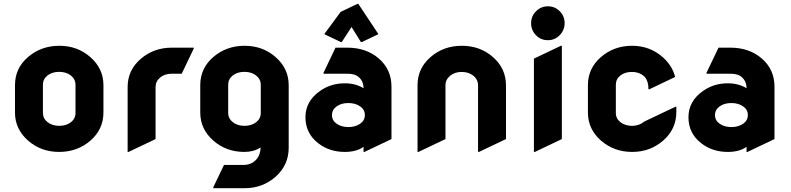

<svg xmlns="http://www.w3.org/2000/svg" viewBox="-20 -787 4150 1007"><path d="M352.1 -146Q376 -165 376 -194.3V-342.8Q375.5 -372.6 351.1 -391.4Q326.7 -410.2 290.3 -410.2Q253.9 -410.2 229 -391.1Q205.1 -372.1 205.1 -342.8V-194.3Q205.6 -164.6 230 -145.8Q254.4 -127 290.8 -127Q327.1 -127 352.1 -146ZM127 -49.8Q58.6 -109.9 58.6 -196.8V-340.3Q58.6 -429.2 127 -487.8Q195.8 -546.9 291 -546.9Q386.7 -546.9 454.1 -487.3Q522.5 -427.2 522.5 -340.3V-196.8Q522.5 -108.9 454.1 -49.3Q385.7 9.8 290.3 9.8Q194.8 9.8 127 -49.8Z M654.3 9.8H649.4V-330.6Q649.4 -418.9 717.8 -478Q786.6 -537.1 881.3 -537.1H996.1V-532.2L933.1 -400.4H881.3Q843.8 -400.4 819.8 -380.4Q795.9 -360.4 795.9 -329.6V-57.6Z M1323.7 -146Q1347.7 -165 1347.7 -194.3V-342.8Q1347.2 -372.6 1322.8 -391.4Q1298.3 -410.2 1262 -410.2Q1225.6 -410.2 1200.7 -391.1Q1176.8 -372.1 1176.8 -342.8V-194.3Q1177.2 -164.6 1201.7 -145.8Q1226.1 -127 1262.5 -127Q1298.8 -127 1323.7 -146ZM1098.6 200.2V195.3L1154.8 78.1H1255.4Q1300.8 78.1 1326.7 46.9Q1345.2 24.9 1347.2 -13.7Q1310.5 9.8 1261.7 9.8Q1166.5 9.8 1098.6 -49.8Q1030.3 -109.9 1030.3 -196.8V-340.3Q1030.3 -429.2 1098.6 -487.8Q1167.5 -546.9 1262.7 -546.9Q1358.4 -546.9 1425.8 -487.3Q1494.1 -427.2 1494.1 -340.3V-11.7Q1494.1 78.6 1425.8 139.6Q1357.4 200.2 1262.2 200.2Z M1854.5 -766.6H1859.4L1964.8 -607.9L1877.9 -566.4H1873L1823.7 -645.5L1772.5 -566.4H1767.6L1680.7 -607.9L1766.6 -724.6ZM1869.1 -138.2Q1893.6 -155.3 1893.6 -183.6Q1893.6 -212.4 1868.2 -229.5Q1843.3 -246.6 1806.9 -246.6Q1770.5 -246.6 1745.8 -229.2Q1721.2 -211.9 1721.2 -183.3Q1721.2 -154.8 1746.1 -137.7Q1771 -120.6 1807.4 -120.6Q1843.8 -120.6 1869.1 -138.2ZM1891.6 9.8H1886.7V-17.1Q1850.6 9.8 1788.1 9.8Q1707 9.8 1647.9 -36.6Q1582 -88.4 1582 -172.4Q1582 -256.8 1659.2 -310.5Q1715.8 -350.1 1788.1 -350.1Q1845.2 -350.1 1886.7 -324.2Q1886.7 -361.3 1860.4 -383.8Q1841.3 -400.4 1801.3 -400.4H1676.8V-405.3L1739.7 -537.1H1801.3Q1900.4 -537.1 1966.3 -480.5Q2033.2 -422.9 2033.2 -332.5V-57.6Z M2174.8 9.8H2169.9V-340.3Q2169.9 -428.7 2238.3 -487.8Q2306.6 -546.9 2401.9 -546.9Q2498.5 -546.9 2565.9 -487.3Q2633.8 -427.2 2633.8 -339.8V-57.6L2492.2 9.8H2487.3V-338.9Q2487.3 -370.1 2462.6 -389.9Q2438 -409.7 2401.6 -409.7Q2365.2 -409.7 2340.8 -389.6Q2316.4 -369.6 2316.4 -339.4V-57.6Z M2785.2 9.8H2780.3V-479.5L2921.9 -546.9H2926.8V-57.6ZM2853.5 -753.9Q2890.6 -753.9 2916 -728Q2941.4 -702.1 2941.4 -665.5Q2941.4 -629.4 2915.5 -602.5Q2890.1 -576.2 2853.5 -576.2Q2815.9 -576.2 2790.8 -602.5Q2765.6 -628.9 2765.6 -665Q2765.6 -702.1 2791 -727.5Q2816.9 -753.9 2853.5 -753.9Z M3131.8 -49.8Q3063.5 -109.9 3063.5 -196.8V-340.3Q3063.5 -428.7 3131.8 -487.8Q3200.2 -546.9 3295.2 -546.9Q3390.1 -546.9 3458.5 -484.9Q3506.3 -441.4 3521 -383.3L3385.7 -318.8H3380.9Q3380.9 -367.7 3356.2 -388.7Q3331.5 -409.7 3294.9 -409.7Q3257.3 -409.7 3233.9 -391.1Q3210 -372.1 3210 -342.8V-194.3Q3210 -164.6 3234.9 -145.5Q3259.8 -127 3295.4 -127Q3332.5 -127 3359.9 -149.9L3522.5 -227.1H3527.3V-200.2Q3527.3 -110.4 3459 -50.3Q3390.6 9.8 3295.4 9.8Q3200.2 9.8 3131.8 -49.8Z M3877.9 -138.2Q3902.3 -155.3 3902.3 -183.6Q3902.3 -212.4 3877 -229.5Q3852.1 -246.6 3815.7 -246.6Q3779.3 -246.6 3754.6 -229.2Q3730 -211.9 3730 -183.3Q3730 -154.8 3754.9 -137.7Q3779.8 -120.6 3816.2 -120.6Q3852.5 -120.6 3877.9 -138.2ZM3900.4 9.8H3895.5V-17.1Q3859.4 9.8 3796.9 9.8Q3715.8 9.8 3656.7 -36.6Q3590.8 -88.4 3590.8 -172.4Q3590.8 -256.8 3668 -310.5Q3724.6 -350.1 3796.9 -350.1Q3854 -350.1 3895.5 -324.2Q3895.5 -361.3 3869.1 -383.8Q3850.1 -400.4 3810.1 -400.4H3685.5V-405.3L3748.5 -537.1H3810.1Q3909.2 -537.1 3975.1 -480.5Q4042 -422.9 4042 -332.5V-57.6Z"/></svg>

Font: Nova Round
Style: Bold
Weight: 700
Designer: Wojciech Kalinowski "wmk69" (wmk69@o2.pl)
Foundry: Wojciech Kalinowski "wmk69" (wmk69@o2.pl)
Version: Version 3.1.0; 2021-05-23